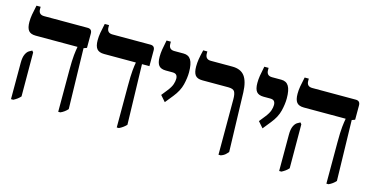

<svg xmlns="http://www.w3.org/2000/svg" viewBox="-69 -968 2516 1296"><g transform="rotate(15 1189.5 -320.0)"><path d="M381 7V-282Q381 -354 385 -390.5Q389 -427 393 -447V-450H101Q66 -450 51 -468.5Q36 -487 36 -529Q36 -554 40.5 -580.5Q45 -607 54 -647H83V-631Q83 -592 122 -592H426Q457 -592 457 -560V-460L435 -452L445 -29Q425 -6 396 7ZM51 7V-247Q51 -285 61 -306.5Q71 -328 85 -336L105 -347L114 -336L115 -29Q104 -17 93 -9Q82 -1 67 7Z M790 7V-284Q790 -355 793.5 -391.5Q797 -428 801 -448V-450H579Q544 -450 528.5 -468.5Q513 -487 513 -529Q513 -554 517.5 -580.5Q522 -607 531 -647H561V-632Q561 -592 600 -592H865Q896 -592 896 -560V-450H844L855 -29Q833 -6 805 7Z M1059 -242 1023 -283 1057 -326Q1079 -354 1086 -375.5Q1093 -397 1093 -414Q1093 -431 1085 -440.5Q1077 -450 1057 -450H1011Q976 -450 961 -468.5Q946 -487 946 -529Q946 -554 950 -579.5Q954 -605 963 -647H993V-632Q993 -592 1032 -592H1097Q1132 -592 1148.5 -565Q1165 -538 1165 -479Q1165 -440 1153.5 -392.5Q1142 -345 1104 -298Z M1501 7V-381Q1501 -417 1491.5 -433.5Q1482 -450 1447 -450H1266Q1230 -450 1215.5 -469Q1201 -488 1201 -530Q1201 -554 1205 -580Q1209 -606 1219 -647H1248V-633Q1248 -592 1287 -592H1437Q1496 -592 1523.5 -556Q1551 -520 1554 -443L1566 -30Q1554 -15 1544 -7Q1534 1 1517 7Z M1742 -242 1706 -283 1740 -326Q1762 -354 1769 -375.5Q1776 -397 1776 -414Q1776 -431 1768 -440.5Q1760 -450 1740 -450H1694Q1659 -450 1644 -468.5Q1629 -487 1629 -529Q1629 -554 1633 -579.5Q1637 -605 1646 -647H1676V-632Q1676 -592 1715 -592H1780Q1815 -592 1831.5 -565Q1848 -538 1848 -479Q1848 -440 1836.5 -392.5Q1825 -345 1787 -298Z M2255 7V-282Q2255 -354 2259 -390.5Q2263 -427 2267 -447V-450H1975Q1940 -450 1925 -468.5Q1910 -487 1910 -529Q1910 -554 1914.5 -580.5Q1919 -607 1928 -647H1957V-631Q1957 -592 1996 -592H2300Q2331 -592 2331 -560V-460L2309 -452L2319 -29Q2299 -6 2270 7ZM1925 7V-247Q1925 -285 1935 -306.5Q1945 -328 1959 -336L1979 -347L1988 -336L1989 -29Q1978 -17 1967 -9Q1956 -1 1941 7Z"/></g></svg>

Font: Noto Serif Hebrew Condensed
Style: Bold
Weight: 700
Width: 3
Designer: Monotype Design Team
Foundry: Monotype Imaging Inc.
Version: Version 2.004; ttfautohint (v1.8.4.7-5d5b)